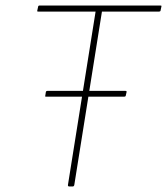

<svg xmlns="http://www.w3.org/2000/svg" viewBox="-20 -675 604 695"><path d="M147 -325Q142 -325 144 -329L146 -342Q147 -346 152 -346H434Q436 -346 437.5 -345Q439 -344 438 -341L435 -328Q434 -325 429 -325H299H277ZM231 0Q225 0 226 -6L326 -633H119Q117 -633 115.5 -633.5Q114 -634 115 -637L118 -651Q119 -655 123 -655H560Q563 -655 564 -654.5Q565 -654 564 -650L561 -636Q560 -633 555 -633H349L249 -6Q248 0 243 0Z"/></svg>

Font: Sofia Sans Thin
Style: Italic
Weight: 250
Italic angle: -9°
Version: Version 4.100-B